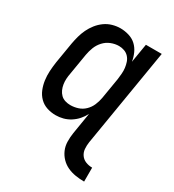

<svg xmlns="http://www.w3.org/2000/svg" viewBox="-182 -630 863 955"><g transform="rotate(30 250.0 -152.5)"><path d="M451 223Q426 223 401 219Q376 215 354.5 205Q333 195 316.5 178Q300 161 290.5 139Q281 117 280.5 91.5Q280 66 284 41L304 -81Q294 -61 279 -44Q264 -27 245 -15Q226 -3 205 2.5Q184 8 163 8Q136 8 112 0Q88 -8 70.5 -25.5Q53 -43 43.5 -66.5Q34 -90 30.5 -115.5Q27 -141 28.5 -167.5Q30 -194 34 -221L54 -341Q58 -363 64 -385Q70 -407 80 -428Q90 -449 105 -468Q120 -487 139.5 -501Q159 -515 182 -521.5Q205 -528 227 -528Q252 -528 276.5 -520.5Q301 -513 318 -497Q335 -481 345 -459Q355 -437 359 -412L377 -520H468L375 41Q372 61 373.5 80Q375 99 385.5 114Q396 129 413.5 136Q431 143 451 143ZM201 -72Q223 -72 244.5 -79Q266 -86 282.5 -102Q299 -118 308 -139Q317 -160 321 -182L341 -302Q343 -318 344.5 -335Q346 -352 344 -368Q342 -384 337 -399Q332 -414 321.5 -425.5Q311 -437 296 -442.5Q281 -448 265 -448Q242 -448 219.5 -439Q197 -430 180.5 -412Q164 -394 155.5 -372Q147 -350 143 -327L123 -207Q120 -192 119 -176Q118 -160 120.5 -144.5Q123 -129 129 -115.5Q135 -102 145.5 -91.5Q156 -81 171 -76.5Q186 -72 201 -72Z"/></g></svg>

Font: Iosevka Medium Oblique
Style: Regular
Weight: 500
Italic angle: -9°
Monospace: yes
Designer: Belleve Invis
Foundry: Belleve Invis
Version: Version 32.5.0; ttfautohint (v1.8.4)